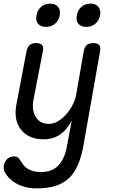

<svg xmlns="http://www.w3.org/2000/svg" viewBox="-30 -797 650 1057"><path d="M340 0 365 -134Q342 -86 303 -58Q264 -30 209 -30Q169 -30 138 -43.5Q107 -57 86.5 -82Q66 -107 59 -142Q52 -177 60 -220L116 -515Q121 -538 133.5 -549Q146 -560 169 -560Q192 -560 201.5 -549Q211 -538 206 -515L154 -246Q149 -220 152 -196.5Q155 -173 165.5 -155Q176 -137 194 -126Q212 -115 239 -115Q266 -115 291.5 -131Q317 -147 337 -170.5Q357 -194 371 -222Q385 -250 389 -274L431 -515Q435 -538 448 -549Q461 -560 484 -560Q507 -560 516 -549Q525 -538 521 -515L430 0Q419 64 399.5 109.5Q380 155 349.5 184Q319 213 275 226.5Q231 240 170 240Q136 240 108.5 232.5Q81 225 59.5 213Q38 201 22.5 185.5Q7 170 -2 154Q-7 145 -9 134.5Q-11 124 -9 115Q-8 105 -3 95.5Q2 86 9 79Q16 72 26 68Q36 64 48 64Q59 64 66.5 68.5Q74 73 79 82Q87 95 96 107.5Q105 120 118.5 129.5Q132 139 151 144.5Q170 150 198 150Q224 150 246.5 142.5Q269 135 287.5 117.5Q306 100 319.5 71.5Q333 43 340 0ZM445 -649Q416 -649 401.5 -666Q387 -683 393 -712Q398 -742 418.5 -759.5Q439 -777 468 -777Q497 -777 511.5 -759.5Q526 -742 521 -712Q515 -683 494.5 -666Q474 -649 445 -649ZM223 -649Q194 -649 179.5 -666Q165 -683 171 -712Q176 -742 196.5 -759.5Q217 -777 246 -777Q275 -777 289.5 -759.5Q304 -742 299 -712Q293 -683 272.5 -666Q252 -649 223 -649Z"/></svg>

Font: Maple Mono NL
Style: Italic
Weight: 400
Italic angle: -10°
Monospace: yes
Designer: subframe7536
Version: Version 7.000